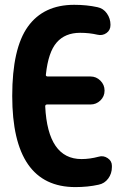

<svg xmlns="http://www.w3.org/2000/svg" viewBox="-20 -760 540 790"><path d="M385.7 -115.2Q405.3 -121.1 422.9 -109.4Q440.4 -97.7 440.4 -78.1V-72.3Q440.4 -45.9 425.3 -25.4Q410.2 -4.9 385.7 0Q341.8 9.8 290 9.8Q30.3 9.8 30.3 -365.2Q30.3 -560.5 94.7 -650.4Q159.2 -740.2 285.2 -740.2Q336.9 -740.2 380.9 -730.5Q405.3 -725.6 419.9 -704.6Q434.6 -683.6 434.6 -658.2V-657.2Q434.6 -635.7 418 -624Q401.4 -612.3 380.9 -617.2Q347.7 -625 309.6 -625Q248 -625 213.4 -585.4Q178.7 -545.9 168.9 -454.1Q167 -445.3 176.8 -445.3H352.5Q376 -445.3 393.1 -428.2Q410.2 -411.1 410.2 -387.7V-386.7Q410.2 -363.3 393.1 -346.7Q376 -330.1 352.5 -330.1H173.8Q166 -330.1 166 -322.3Q176.8 -105.5 315.4 -105.5Q349.6 -105.5 385.7 -115.2Z"/></svg>

Font: Rounded Mgen+ 1m bold
Style: Bold
Weight: 700
Designer: [Source Han Sans]
Ryoko NISHIZUKA  (kana & ideographs); Paul D. Hunt (Latin, Greek & Cyrillic); Wenlong ZHANG  (bopomofo
Version: Version 1.059.20150602